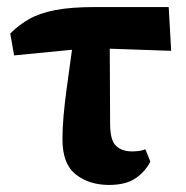

<svg xmlns="http://www.w3.org/2000/svg" viewBox="-20 -509 527 544"><path d="M20 -352 9 -414Q34 -439 63.5 -455.5Q93 -472 137 -480.5Q181 -489 249 -489H458L465 -365L291 -371L292 -158Q292 -112 308.5 -96Q325 -80 354 -80Q377 -80 392 -86L406 -51Q391 -22 363.5 -3.5Q336 15 289 15Q233 15 195 -14.5Q157 -44 157 -114Q157 -146 160 -180Q163 -214 169 -259Q175 -304 184 -368Z"/></svg>

Font: Source Serif Pro
Style: Bold
Weight: 700
Designer: Frank Grießhammer
Foundry: Adobe Systems Incorporated
Version: Version 3.001;hotconv 1.0.111;makeotfexe 2.5.65597